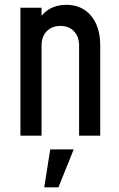

<svg xmlns="http://www.w3.org/2000/svg" viewBox="-20 -578 508 818"><path d="M67 0V-545H157V-467.5L141 -485.5Q159 -521 190.2 -539.2Q221.5 -557.5 262.5 -557.5Q328.5 -557.5 367.8 -511Q407 -464.5 407 -383.5V0H317V-383.5Q317 -421.5 295.5 -444.5Q274 -467.5 237.5 -467.5Q200.5 -467.5 178.8 -444.5Q157 -421.5 157 -383.5V0ZM168.5 220 194 58.5H294L229 220Z"/></svg>

Font: Mohave Medium
Style: Regular
Weight: 500
Designer: Gumpita Rahayu
Foundry: Tokotype
Version: Version 2.003